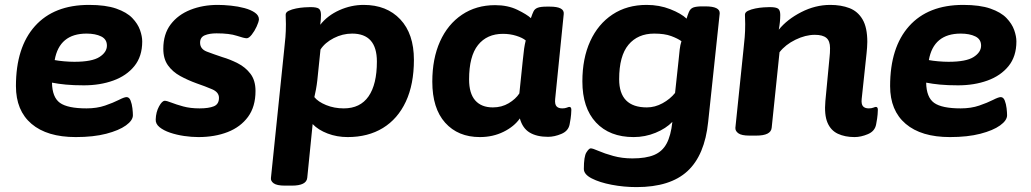

<svg xmlns="http://www.w3.org/2000/svg" viewBox="-20 -551 4205 783"><path d="M289 8Q172 8 108.5 -46Q45 -100 45 -200Q45 -358 122.5 -444.5Q200 -531 343 -531Q411 -531 454 -516Q497 -501 519.5 -477.5Q542 -454 551 -428.5Q560 -403 560 -382Q560 -321 528 -281.5Q496 -242 442 -222.5Q388 -203 322 -203Q280 -203 248.5 -206Q217 -209 192 -214Q193 -154 224.5 -131.5Q256 -109 333 -109Q375 -109 408.5 -120.5Q442 -132 464.5 -143.5Q487 -155 496 -155Q507 -155 512.5 -141Q518 -127 520 -109.5Q522 -92 522 -81Q522 -60 493.5 -39.5Q465 -19 413 -5.5Q361 8 289 8ZM283 -299Q355 -299 385.5 -318.5Q416 -338 416 -365Q416 -391 392.5 -402.5Q369 -414 333 -414Q222 -414 203 -306Q218 -303 241 -301Q264 -299 283 -299Z M789 8Q761 8 730.5 3.5Q700 -1 673.5 -10Q647 -19 630.5 -32.5Q614 -46 615 -64Q616 -94 628.5 -117Q641 -140 652 -140Q660 -140 679 -132.5Q698 -125 727 -117Q756 -109 794 -109Q831 -109 852 -117.5Q873 -126 873 -152Q873 -175 845 -187Q817 -199 782 -211Q746 -224 715 -241Q684 -258 665 -284.5Q646 -311 646 -352Q646 -412 676 -451.5Q706 -491 756.5 -511Q807 -531 868 -531Q892 -531 921.5 -528Q951 -525 977 -518Q1003 -511 1019.5 -499.5Q1036 -488 1036 -472Q1035 -461 1026.5 -442.5Q1018 -424 1006.5 -409.5Q995 -395 986 -395Q976 -395 946 -405Q916 -415 863 -415Q834 -415 815 -407Q796 -399 796 -377Q796 -351 823.5 -340.5Q851 -330 887 -318Q918 -309 949.5 -293Q981 -277 1001.5 -250Q1022 -223 1022 -180Q1022 -116 991.5 -74.5Q961 -33 908.5 -12.5Q856 8 789 8Z M1142 206Q1109 206 1096 196.5Q1083 187 1085 174L1139 -349Q1142 -376 1144 -399.5Q1146 -423 1146 -453Q1146 -462 1145.5 -471Q1145 -480 1145 -491Q1145 -501 1157.5 -507Q1170 -513 1187.5 -516.5Q1205 -520 1221.5 -521Q1238 -522 1246 -522Q1272 -522 1280.5 -515.5Q1289 -509 1289 -490Q1289 -472 1286 -450Q1316 -488 1364 -509.5Q1412 -531 1463 -531Q1557 -531 1612.5 -472Q1668 -413 1668 -307Q1668 -207 1635 -136.5Q1602 -66 1541.5 -29Q1481 8 1398 8Q1354 8 1316 -6.5Q1278 -21 1255 -45L1233 174Q1230 206 1170 206ZM1382 -109Q1449 -109 1483 -158Q1517 -207 1517 -300Q1517 -414 1416 -414Q1377 -414 1341 -395.5Q1305 -377 1287 -349L1274 -223Q1272 -205 1268.5 -186Q1265 -167 1262 -155Q1277 -136 1310 -122.5Q1343 -109 1382 -109Z M1937 8Q1848 8 1795.5 -50.5Q1743 -109 1743 -218Q1743 -312 1774.5 -382Q1806 -452 1864 -491Q1922 -530 1999 -530Q2051 -530 2090 -511Q2129 -492 2145 -477Q2151 -495 2156 -505Q2161 -515 2173 -519.5Q2185 -524 2210 -524H2222Q2282 -524 2279 -494L2244 -147Q2242 -126 2249.5 -117.5Q2257 -109 2273 -109Q2284 -109 2291.5 -112Q2299 -115 2302 -115Q2310 -115 2310 -103Q2310 -99 2309 -84.5Q2308 -70 2303 -44Q2298 -17 2269.5 -5Q2241 7 2215 7Q2169 7 2140 -10.5Q2111 -28 2100 -68Q2077 -35 2033.5 -13.5Q1990 8 1937 8ZM1990 -113Q2026 -113 2054.5 -130Q2083 -147 2098 -170L2112 -305Q2115 -336 2117.5 -353Q2120 -370 2124 -386Q2111 -397 2085.5 -405Q2060 -413 2031 -413Q1966 -413 1929.5 -367.5Q1893 -322 1893 -227Q1893 -170 1918 -141.5Q1943 -113 1990 -113Z M2576 212Q2524 212 2474.5 202.5Q2425 193 2393 176.5Q2361 160 2361 138Q2361 87 2371.5 70.5Q2382 54 2389 54Q2397 54 2421 64.5Q2445 75 2481 85Q2517 95 2559 95Q2614 95 2647.5 81Q2681 67 2698.5 34.5Q2716 2 2722 -54Q2696 -27 2653.5 -9.5Q2611 8 2564 8Q2466 8 2410.5 -51.5Q2355 -111 2355 -219Q2355 -313 2387 -383Q2419 -453 2478 -492Q2537 -531 2617 -531Q2669 -531 2713.5 -513.5Q2758 -496 2780 -475Q2784 -489 2789 -501Q2795 -516 2807.5 -520.5Q2820 -525 2844 -525H2856Q2917 -525 2915 -496L2868 -54Q2854 82 2783.5 147Q2713 212 2576 212ZM2618 -113Q2651 -113 2682 -130Q2713 -147 2733 -172L2747 -302Q2750 -333 2752 -350Q2754 -367 2759 -383Q2744 -394 2717 -404Q2690 -414 2648 -414Q2581 -414 2543 -368.5Q2505 -323 2505 -228Q2505 -113 2618 -113Z M3465 8Q3426 8 3397 -5.5Q3368 -19 3354.5 -51Q3341 -83 3346 -139L3363 -318Q3364 -327 3364.5 -335Q3365 -343 3365 -355Q3365 -384 3350 -396.5Q3335 -409 3303 -409Q3265 -409 3224 -389Q3183 -369 3159 -338L3127 -30Q3124 2 3064 2H3036Q3004 2 2991 -7.5Q2978 -17 2979 -30L3012 -349Q3015 -376 3017 -399.5Q3019 -423 3019 -453Q3019 -462 3018.5 -471Q3018 -480 3018 -491Q3018 -501 3030.5 -507Q3043 -513 3060.5 -516.5Q3078 -520 3094.5 -521Q3111 -522 3119 -522Q3145 -522 3153.5 -515.5Q3162 -509 3162 -490Q3162 -462 3156 -430Q3190 -472 3247.5 -501.5Q3305 -531 3366 -531Q3410 -531 3444 -518Q3478 -505 3497.5 -472Q3517 -439 3517 -380Q3517 -368 3516 -357Q3515 -346 3514 -334L3494 -147Q3492 -126 3499.5 -117.5Q3507 -109 3523 -109Q3534 -109 3541.5 -112Q3549 -115 3552 -115Q3560 -115 3560 -103Q3560 -99 3559 -84.5Q3558 -70 3553 -44Q3548 -16 3519.5 -4Q3491 8 3465 8Z M3854 8Q3737 8 3673.5 -46Q3610 -100 3610 -200Q3610 -358 3687.5 -444.5Q3765 -531 3908 -531Q3976 -531 4019 -516Q4062 -501 4084.5 -477.5Q4107 -454 4116 -428.5Q4125 -403 4125 -382Q4125 -321 4093 -281.5Q4061 -242 4007 -222.5Q3953 -203 3887 -203Q3845 -203 3813.5 -206Q3782 -209 3757 -214Q3758 -154 3789.5 -131.5Q3821 -109 3898 -109Q3940 -109 3973.5 -120.5Q4007 -132 4029.5 -143.5Q4052 -155 4061 -155Q4072 -155 4077.5 -141Q4083 -127 4085 -109.5Q4087 -92 4087 -81Q4087 -60 4058.5 -39.5Q4030 -19 3978 -5.5Q3926 8 3854 8ZM3848 -299Q3920 -299 3950.5 -318.5Q3981 -338 3981 -365Q3981 -391 3957.5 -402.5Q3934 -414 3898 -414Q3787 -414 3768 -306Q3783 -303 3806 -301Q3829 -299 3848 -299Z"/></svg>

Font: Asap Semi Expanded Semi Expanded Regular
Style: Bold Italic
Weight: 700
Width: 6
Italic angle: -6°
Designer: Pablo Cosgaya
Foundry: Omnibus-Type
Version: Version 3.001; ttfautohint (v1.8.4.7-5d5b)